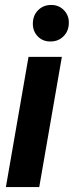

<svg xmlns="http://www.w3.org/2000/svg" viewBox="-20 -759 299 779"><path d="M139.2 0H3.9L95.7 -528.3H231ZM113.3 -662.6Q113.3 -696.3 134.5 -717.5Q155.8 -738.8 186.5 -738.8Q216.8 -739.7 238 -719Q259.3 -698.2 259.3 -667.5Q259.3 -633.3 238 -612.1Q216.8 -590.8 186 -590.8Q154.8 -589.8 134 -610.6Q113.3 -631.3 113.3 -662.6Z"/></svg>

Font: TypoPRO Roboto
Style: Bold Italic
Weight: 700
Italic angle: -12°
Designer: Google
Version: Version 2.136; 2016